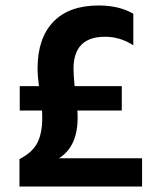

<svg xmlns="http://www.w3.org/2000/svg" viewBox="-20 -680 573 700"><path d="M195 -103H498V0H51V-100Q98 -124 116 -159Q134 -194 134 -250Q134 -268 133 -277H52V-366H122Q117 -404 117 -431Q117 -540 174 -600Q231 -660 340 -660Q414 -660 466 -630V-515Q418 -546 363 -546Q248 -546 248 -429Q248 -410 252 -366H424V-277H262Q263 -268 263 -250Q263 -146 195 -103Z"/></svg>

Font: Hind SemiBold
Style: Regular
Weight: 600
Designer: Manushi Parikh, Satya Rajpurohit
Foundry: Indian Type Foundry
Version: Version 2.001;PS 1.0;hotconv 1.0.79;makeotf.lib2.5.61930; tt